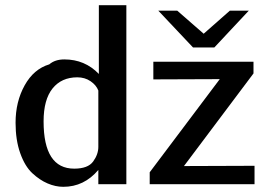

<svg xmlns="http://www.w3.org/2000/svg" viewBox="-20 -710 1042 740"><path d="M590 -669H663L765 -580L866 -669H939L806 -527H724ZM557 0V-46L827 -405Q784 -405 698.5 -404.5Q613 -404 571 -404V-472H957V-427L689 -70Q734 -70 825 -70.5Q916 -71 961 -71V0ZM40 -237Q40 -318 75 -381Q110 -444 170 -462Q192 -481 228 -481Q307 -481 361 -425V-690H467V0H359V-30V-55Q304 10 224 10Q194 10 163.5 -3Q133 -16 104.5 -42.5Q76 -69 58 -119.5Q40 -170 40 -237ZM148 -242Q148 -60 266 -60Q319 -60 339 -87.5Q359 -115 359 -144V-361Q351 -382 329 -397Q307 -412 278 -412Q217 -412 182.5 -369Q148 -326 148 -242Z"/></svg>

Font: Coval
Style: Medium
Weight: 500
Foundry: Context Ltd
Version: Version 001.000